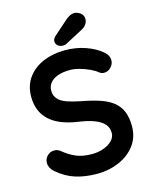

<svg xmlns="http://www.w3.org/2000/svg" viewBox="-132 -985 861 1082"><g transform="rotate(-15 298.5 -444.5)"><path d="M300 10Q230 10 174 -7.5Q118 -25 67 -69Q54 -80 47 -94Q40 -108 40 -122Q40 -145 56.5 -162.5Q73 -180 98 -180Q117 -180 132 -168Q170 -137 207.5 -121Q245 -105 300 -105Q337 -105 368 -116.5Q399 -128 418 -147.5Q437 -167 437 -192Q437 -222 419 -243Q401 -264 364 -278.5Q327 -293 270 -301Q216 -309 175 -325.5Q134 -342 106.5 -367.5Q79 -393 65 -427.5Q51 -462 51 -505Q51 -570 84.5 -616Q118 -662 175 -686Q232 -710 301 -710Q366 -710 421.5 -690.5Q477 -671 512 -641Q541 -618 541 -588Q541 -566 524 -548Q507 -530 484 -530Q469 -530 457 -539Q441 -553 414 -565.5Q387 -578 357 -586.5Q327 -595 301 -595Q258 -595 228.5 -584Q199 -573 184 -554Q169 -535 169 -510Q169 -480 186.5 -460.5Q204 -441 237 -429.5Q270 -418 316 -409Q376 -398 421.5 -383Q467 -368 497 -344.5Q527 -321 542 -285.5Q557 -250 557 -199Q557 -134 521 -87Q485 -40 426.5 -15Q368 10 300 10ZM300 -738Q281 -738 269.5 -748Q258 -758 258 -774Q258 -781 261.5 -787.5Q265 -794 272 -801L358 -877Q369 -886 381.5 -892.5Q394 -899 407 -899Q424 -899 442 -886Q460 -873 460 -850Q460 -835 450.5 -820.5Q441 -806 423 -797L323 -744Q317 -740 311 -739Q305 -738 300 -738Z"/></g></svg>

Font: zvoove
Style: Bold
Weight: 700
Designer: Vernon Adams (Nunito) & Andrew Paglinawan (Quicksand)
Foundry: zvoove
Version: Version 3.006